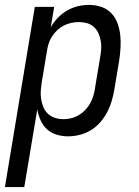

<svg xmlns="http://www.w3.org/2000/svg" viewBox="-48 -548 568 783"><path d="M-28 215 94 -520H173L159 -437Q171 -458 188 -475.5Q205 -493 225.5 -505Q246 -517 269 -522.5Q292 -528 315 -528Q341 -528 365 -520Q389 -512 406 -494Q423 -476 431.5 -452.5Q440 -429 442.5 -404Q445 -379 443.5 -353Q442 -327 438 -301L418 -181Q414 -158 407 -134.5Q400 -111 388.5 -89.5Q377 -68 360.5 -49Q344 -30 322.5 -17Q301 -4 277 2Q253 8 230 8Q205 8 182.5 1Q160 -6 143.5 -21Q127 -36 117.5 -57.5Q108 -79 104 -102L51 215ZM211 -62Q227 -62 243 -66Q259 -70 274 -79Q289 -88 301 -101Q313 -114 321 -129Q329 -144 333.5 -160Q338 -176 340 -192L360 -312Q363 -329 364.5 -346.5Q366 -364 363 -380.5Q360 -397 353.5 -412Q347 -427 335 -438Q323 -449 307 -453.5Q291 -458 274 -458Q258 -458 242 -454.5Q226 -451 211.5 -443.5Q197 -436 184.5 -424Q172 -412 163 -397.5Q154 -383 149.5 -367.5Q145 -352 143 -337L123 -217Q120 -199 118.5 -181Q117 -163 119.5 -145.5Q122 -128 128.5 -112Q135 -96 147 -84.5Q159 -73 176 -67.5Q193 -62 211 -62Z"/></svg>

Font: Iosevka Web
Style: Italic
Weight: 400
Italic angle: -9°
Monospace: yes
Designer: Belleve Invis
Foundry: Belleve Invis
Version: Version 28.0.3; ttfautohint (v1.8.3)